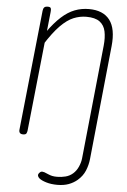

<svg xmlns="http://www.w3.org/2000/svg" viewBox="-80 -1069 984 1490"><g transform="rotate(5 412.0 -324.0)"><path d="M424.5 367Q376 367 338.2 355.5Q300.5 344 283 329.5Q271.5 319.5 269.5 308.8Q267.5 298 277.5 287Q289 274 300.5 275.2Q312 276.5 317 278.5Q336 286 349.8 292Q363.5 298 379 301.5Q394.5 305 418.5 305Q450.5 305 483 296.8Q515.5 288.5 540.5 266.5Q565.5 244.5 580.2 211.5Q595 178.5 598.5 146.5L689.5 -740.5Q696 -804 686 -851.5Q676 -899 640.8 -925.5Q605.5 -952 536.5 -952Q486 -952 437.2 -932.2Q388.5 -912.5 335.5 -859Q282.5 -805.5 218.5 -704L233 -805.5Q287 -881.5 337.5 -927.2Q388 -973 440.2 -993.2Q492.5 -1013.5 551 -1013.5Q662 -1013.5 713.5 -946Q765 -878.5 751 -742L660.5 144.5Q655.5 193 637.2 236.8Q619 280.5 579.5 314.5Q550.5 339 512.8 353Q475 367 424.5 367ZM126 0Q108.5 0 101 -8.8Q93.5 -17.5 95 -33L193.5 -969Q195.5 -986.5 203.5 -995.2Q211.5 -1004 231.5 -1004Q250.5 -1004 254.8 -994.5Q259 -985 256.5 -964.5L158.5 -32.5Q157.5 -22.5 152.5 -11.2Q147.5 0 126 0Z"/></g></svg>

Font: Edu NSW ACT Cursive
Style: Regular
Weight: 400
Designer: Tina and Corey Anderson, Eben Sorkin, Mirko Velimirovic
Foundry: Sorkin Type Co.
Version: Version 2.000